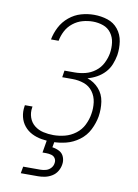

<svg xmlns="http://www.w3.org/2000/svg" viewBox="-102 -809 780 1089"><g transform="rotate(10 288.0 -264.5)"><path d="M240 8Q280 8 320 -2Q360 -12 395 -38Q430 -64 449 -102Q468 -140 475 -179Q482 -223 475.5 -265.5Q469 -308 441.5 -338.5Q414 -369 375 -382Q402 -389 427.5 -403Q453 -417 473 -438.5Q493 -460 503.5 -486.5Q514 -513 519 -540Q525 -580 519 -619.5Q513 -659 489 -689Q465 -719 428 -731Q391 -743 350 -743Q313 -743 276 -732.5Q239 -722 207.5 -696Q176 -670 158 -635Q140 -600 133 -563H177Q182 -592 196.5 -620Q211 -648 236.5 -668Q262 -688 291.5 -696Q321 -704 350 -704Q381 -704 409.5 -694Q438 -684 455.5 -660Q473 -636 477 -605.5Q481 -575 476 -544Q471 -515 456.5 -486Q442 -457 415.5 -437Q389 -417 358.5 -409.5Q328 -402 298 -402H239L233 -363H292Q327 -363 358.5 -352Q390 -341 409.5 -314.5Q429 -288 433.5 -254Q438 -220 432 -186Q427 -154 411.5 -122.5Q396 -91 367.5 -69.5Q339 -48 306 -39.5Q273 -31 240 -31Q210 -31 181.5 -37.5Q153 -44 131 -61.5Q109 -79 99.5 -106.5Q90 -134 95 -164L96 -170H52Q52 -166 51 -163Q46 -132 53 -102.5Q60 -73 78.5 -50.5Q97 -28 123 -15Q149 -2 179 3Q209 8 240 8ZM96 214H196Q216 214 236.5 209.5Q257 205 275.5 193.5Q294 182 305 163.5Q316 145 319 125Q323 103 315 82Q307 61 288 51Q269 41 247 38L254 0H210L197 77H219Q234 77 248.5 81Q263 85 270.5 97.5Q278 110 275 125Q273 141 261.5 153.5Q250 166 234 170.5Q218 175 203 175H103Z"/></g></svg>

Font: Iosevka Sparkle XLtObl
Style: Regular
Weight: 200
Italic angle: -9°
Designer: Belleve Invis
Foundry: Belleve Invis
Version: Version 4.5.0; ttfautohint (v1.8.3)